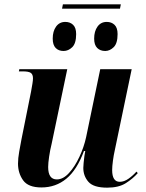

<svg xmlns="http://www.w3.org/2000/svg" viewBox="-20 -855 675 885"><path d="M537 -835 533 -815H266L270 -835ZM465 -620Q442 -620 428 -634Q414 -648 414 -677Q414 -711 429.5 -732.5Q445 -754 472 -754Q494 -754 508 -740.5Q522 -727 522 -698Q522 -655 504 -637.5Q486 -620 465 -620ZM273 -620Q250 -620 236.5 -634Q223 -648 223 -677Q223 -711 238.5 -732.5Q254 -754 281 -754Q303 -754 317 -740.5Q331 -727 331 -698Q331 -655 313 -637.5Q295 -620 273 -620ZM474 10Q411 10 387.5 -17Q364 -44 364 -81Q364 -89 365.5 -104.5Q367 -120 369 -135.5Q371 -151 373 -159H367Q335 -72 286 -31.5Q237 9 171 9Q110 9 86.5 -24Q63 -57 63 -101Q63 -125 68.5 -156Q74 -187 79 -213L123 -432Q127 -454 129.5 -469.5Q132 -485 132 -494Q132 -512 122 -519Q112 -526 85 -526H67L69 -536H290L218 -192Q211 -164 206.5 -133.5Q202 -103 202 -85Q202 -28 242 -28Q271 -28 298 -57.5Q325 -87 346 -132Q367 -177 377 -223L442 -536H587L509 -162Q504 -140 500.5 -114Q497 -88 497 -71Q497 -17 532 -17Q552 -17 572 -31Q592 -45 609 -64L615 -57Q592 -31 559.5 -10.5Q527 10 474 10Z"/></svg>

Font: Noto Serif Display SemiCondensed
Style: Bold Italic
Weight: 700
Width: 4
Italic angle: -12°
Designer: Monotype Design Team
Foundry: Monotype Imaging Inc.
Version: Version 2.009